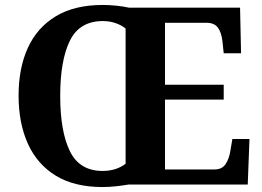

<svg xmlns="http://www.w3.org/2000/svg" viewBox="-20 -745 1059 775"><path d="M394 10Q280 10 205 -36Q130 -82 92.5 -165Q55 -248 55 -359Q55 -470 92.5 -552Q130 -634 205.5 -679.5Q281 -725 395 -725Q421 -725 450 -722Q479 -719 501 -714H949L953 -530H883L878 -577Q874 -614 859.5 -633.5Q845 -653 814 -653H646V-403H883V-343H646V-61H846Q876 -61 890.5 -82.5Q905 -104 910 -137L918 -184H987L980 0H498Q476 4 447.5 7Q419 10 394 10ZM394 -55Q449 -55 487 -84V-630Q471 -643 447 -651.5Q423 -660 395 -660Q301 -660 262 -580.5Q223 -501 223 -358Q223 -215 262 -135Q301 -55 394 -55Z"/></svg>

Font: Noto Serif Oriya
Style: Bold
Weight: 700
Designer: David Williams
Foundry: Google LLC, David Williams
Version: Version 1.051; ttfautohint (v1.8.4.7-5d5b)